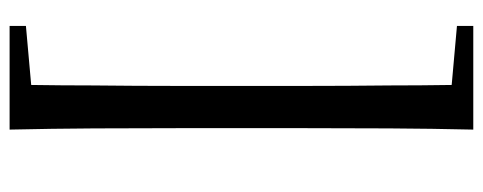

<svg xmlns="http://www.w3.org/2000/svg" viewBox="-323 -507 1006 400"><g transform="rotate(90 180.0 -307.0)"><path d="M250 -790Q248 -704 247.5 -616Q247 -528 247 -440V-175Q247 -87 247.5 0.5Q248 88 250 176H34V142L157 131Q158 67 158 2Q159 -86 159 -174V-440Q159 -527 158 -615Q158 -680 157 -745L34 -756V-790Z"/></g></svg>

Font: Early Summer Mincho SemiBold
Style: Regular
Weight: 600
Designer: GuiWonder
Version: Version 1.002